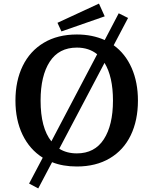

<svg xmlns="http://www.w3.org/2000/svg" viewBox="-20 -912 855 1069"><path d="M142 110 218 -34Q145 -80 105.5 -162Q66 -244 66 -352Q66 -462 106.5 -545Q147 -628 224 -674Q301 -720 408 -720Q493 -720 563 -689L641 -838L693 -812L613 -660Q678 -613 713 -533.5Q748 -454 748 -352Q748 -242 708 -159Q668 -76 591 -30.5Q514 15 408 15Q330 15 270 -9L193 137ZM609 -352Q609 -485 562 -562L310 -84Q351 -58 408 -58Q507 -58 558 -136.5Q609 -215 609 -352ZM266 -125 521 -610Q475 -647 408 -647Q308 -647 257 -568.5Q206 -490 206 -352Q206 -200 266 -125ZM300 -785 531 -892 563 -821 322 -737Z"/></svg>

Font: Andada Pro
Style: Bold
Weight: 700
Designer: Carolina Giovagnoli
Foundry: Huerta Tipografica
Version: Version 3.005; ttfautohint (v1.8.4)